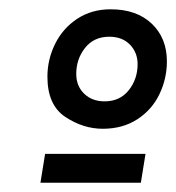

<svg xmlns="http://www.w3.org/2000/svg" viewBox="-20 -727 379 413"><path d="M77 -396H293L283 -334H67ZM82 -562Q82 -599 98.5 -632.5Q115 -666 146 -686.5Q177 -707 218 -707Q274 -707 306.5 -676Q339 -645 339 -595Q339 -558 323 -524.5Q307 -491 275.5 -470.5Q244 -450 201 -450Q159 -450 120.5 -475.5Q82 -501 82 -562ZM276 -589Q276 -614 259.5 -631Q243 -648 215 -648Q182 -648 163 -624Q144 -600 144 -568Q144 -542 161 -525.5Q178 -509 205 -509Q238 -509 257 -533Q276 -557 276 -589Z"/></svg>

Font: Fixel Italic Variable 20240409 Display Thin
Style: Italic
Weight: 100
Italic angle: -10°
Designer: AlfaBravo + MacPaw
Foundry: Kyrylo Tkachov, Marchela Mozhyna, Serhii Makarenko, Maria Weinstein, Zakhar Kryvoshyya
Version: Version 1.211;Glyphs 3.2 (3225)